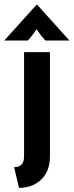

<svg xmlns="http://www.w3.org/2000/svg" viewBox="-63 -660 344 896"><path d="M25.7 216.7 2.8 120.1Q25.7 120.1 37.5 108Q49.3 95.8 49.3 68.8V-416.7H170.1V68.8Q170.1 138.9 129.5 177.8Q88.9 216.7 25.7 216.7ZM-43.1 -470.8 109 -639.6 261.1 -470.8H148.6Q137.5 -483.3 127.8 -495.8Q118.1 -508.3 107.6 -523.6Q97.2 -508.3 87.8 -495.8Q78.5 -483.3 66.7 -470.8Z"/></svg>

Font: co2trust
Style: Bold
Weight: 700
Designer: Kristian Moeller
Foundry: Dicotype
Version: Version 1.000